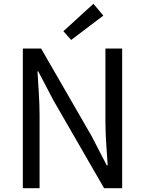

<svg xmlns="http://www.w3.org/2000/svg" viewBox="-20 -989 762 1009"><path d="M100 0H188V-385C188 -462 181 -540 177 -614H181L260 -463L527 0H622V-734H534V-352C534 -276 541 -194 546 -120H541L463 -271L196 -734H100ZM354 -779 523 -907 471 -969 313 -825Z"/></svg>

Font: Source Han Sans HK
Style: Regular
Weight: 400
Designer: Ryoko NISHIZUKA 西塚涼子 (kana, bopomofo & ideographs); Paul D. Hunt (Latin, Greek & Cyrillic); Sandoll Communications 산돌커뮤니
Foundry: Adobe
Version: Version 2.000;hotconv 1.0.107;makeotfexe 2.5.65593